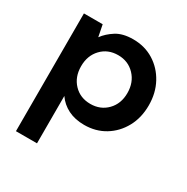

<svg xmlns="http://www.w3.org/2000/svg" viewBox="-166 -650 983 1011"><g transform="rotate(30 326.0 -144.0)"><path d="M65 220V-496H179L193 -425Q217 -458 256.5 -483Q296 -508 359 -508Q429 -508 484 -474Q539 -440 571 -381Q603 -322 603 -247Q603 -172 571 -113.5Q539 -55 484 -21.5Q429 12 359 12Q303 12 261 -9Q219 -30 193 -68V220ZM332 -100Q393 -100 433 -141Q473 -182 473 -247Q473 -312 433 -354Q393 -396 332 -396Q270 -396 230.5 -354.5Q191 -313 191 -248Q191 -183 230.5 -141.5Q270 -100 332 -100Z"/></g></svg>

Font: DeepMind Sans
Style: Bold
Weight: 700
Designer: Jonny Pinhorn / Modifications: Colophon Foundry
Foundry: Colophon Foundry
Version: Version 1.002; ttfautohint (v1.8.2)